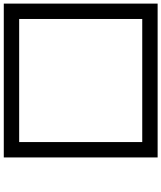

<svg xmlns="http://www.w3.org/2000/svg" viewBox="63 -936 873 1040"><g transform="rotate(90 500.0 -416.5)"><path d="M0 0V-833.3H833.3V0ZM750 -83.3V-750H83.3V-83.3Z"/></g></svg>

Font: GalmuriMono11 Regular
Style: Regular
Weight: 400
Designer: Lee Minseo (quiple)
Version: Version 2.399;hotconv 1.1.1;makeotfexe 2.6.0 DEVELOPMENT